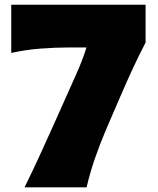

<svg xmlns="http://www.w3.org/2000/svg" viewBox="-20 -805 678 825"><path d="M85.4 0Q119.1 -68.4 151.1 -137.9Q183.1 -207.5 213.4 -275.4L308.1 -487.3Q320.8 -515.6 331.8 -544.2Q342.8 -572.8 351.6 -601.1H278.8Q216.8 -601.1 154.1 -596.2Q91.3 -591.3 28.3 -577.6V-784.7H605.5V-622.1Q578.6 -570.3 552.2 -513.9Q525.9 -457.5 498.5 -393.6L436.5 -250Q409.7 -187.5 388.2 -125.2Q366.7 -63 352.1 0Z"/></svg>

Font: Pinar ExtraBold
Style: Regular
Weight: 800
Designer: Amin Abedi
Version: Version 3.000